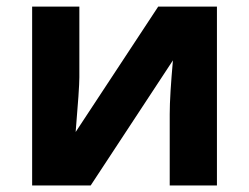

<svg xmlns="http://www.w3.org/2000/svg" viewBox="-20 -566 760 586"><path d="M78.1 -545.9V0H256.8L507.8 -381.8C501.5 -311 498 -256.3 498 -217.8V0H642.1V-545.9H462.9L210.9 -163.1C218.3 -251.5 222.2 -307.1 222.2 -330.1V-545.9Z"/></svg>

Font: Noto Reveo Sans
Style: Bold
Weight: 700
Designer: Monotype Design team
Foundry: Monotype Imaging Inc.
Version: Version 1.04